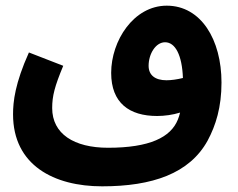

<svg xmlns="http://www.w3.org/2000/svg" viewBox="-20 -469 838 677"><path d="M340 188C517 188 648 143 712 27C741 -27 761 -91 761 -178C761 -329 689 -449 568 -449C451 -449 372 -325 372 -212C372 -106 436 -60 534 -60C560 -60 589 -64 615 -72C613 -63 610 -55 607 -47C582 15 508 52 361 52C241 52 164 3 164 -88C164 -131 173 -165 203 -237L82 -284C33 -175 26 -111 26 -66C26 114 171 188 340 188ZM504 -237C504 -279 529 -320 562 -320C598 -320 622 -275 625 -194C605 -189 584 -186 567 -186C527 -186 504 -204 504 -237Z"/></svg>

Font: Noto Sans Arabic UI SmCn
Style: Bold
Weight: 700
Width: 4
Designer: Monotype Design Team, Nadine Chahine and Nizar Qandah
Foundry: Monotype Imaging Inc.
Version: Version 2.010